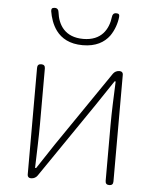

<svg xmlns="http://www.w3.org/2000/svg" viewBox="-55 -838 716 884"><g transform="rotate(5 303.0 -395.5)"><path d="M105 -263V-15C105 -6 111 0 120 0H123C134 0 145 -6 151 -15L389 -363C411 -396 444 -445 466 -478H471C468 -407 465 -336 465 -277V-18C465 -6 471 0 483 0C495 0 501 -6 501 -18V-263V-512C501 -521 495 -527 486 -527H483C472 -527 461 -521 455 -512L217 -164C195 -131 163 -82 141 -49H136C138 -120 141 -191 141 -249V-509C141 -521 135 -527 123 -527C111 -527 105 -521 105 -509ZM428 -686C447 -713 458 -746 461 -775C462 -787 458 -791 446 -791C435 -791 429 -784 428 -773C421 -715 389 -660 305 -660C220 -660 188 -715 181 -773C180 -784 174 -791 163 -791C151 -791 146 -787 147 -775C152 -745 162 -713 182 -686C206 -654 244 -631 305 -631C366 -631 404 -654 428 -686Z"/></g></svg>

Font: GenSenRounded2 TW EL
Style: Regular
Weight: 250
Version: Version 2.100;PS 2.1;hotconv 16.6.51;makeotf.lib2.5.65220 DE